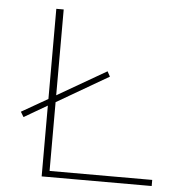

<svg xmlns="http://www.w3.org/2000/svg" viewBox="-49 -705 698 751"><g transform="rotate(5 300.0 -329.0)"><path d="M171 -24H574V0H142V-278L51 -225L39 -245L142 -304V-658H171V-321L363 -432L374 -412L171 -294Z"/></g></svg>

Font: EauTestInfant Extralight
Style: Regular
Weight: 250
Designer: Christian Thalmann (Catharsis Fonts)
Version: Version 0.001;PS 000.001;hotconv 1.0.88;makeotf.lib2.5.64775